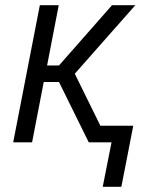

<svg xmlns="http://www.w3.org/2000/svg" viewBox="-20 -550 590 742"><path d="M449 172H377L411 0H323L208 -233H149L104 0H31L134 -530H207L162 -297H208L413 -530H503L269 -265L368 -64H495Z"/></svg>

Font: Lode
Style: Italic
Weight: 400
Italic angle: -11°
Monospace: yes
Designer: Belleve Invis
Foundry: Belleve Invis
Version: Version 29.2.0; ttfautohint (v1.8.3)